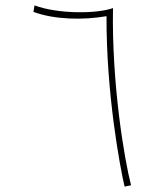

<svg xmlns="http://www.w3.org/2000/svg" viewBox="-20 -692 610 712"><path d="M442 0 466 -5C442 -97 394 -378 399 -662C337 -640 194 -640 108 -672L104 -648C181 -619 289 -617 375 -632C374 -344 425 -73 442 0Z"/></svg>

Font: Noto Sans Arabic Thin
Style: Regular
Weight: 100
Designer: Monotype Design Team, Nadine Chahine, Nizar Qandah and Khaled Hosny
Foundry: Monotype Imaging Inc.
Version: Version 2.012